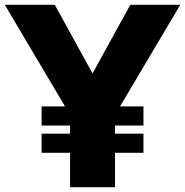

<svg xmlns="http://www.w3.org/2000/svg" viewBox="-65 -783 774 803"><path d="M480 -763H689L437 -338H535V-258H416V-224H535V-144H416V0H228V-144H109V-224H228V-258H109V-338H207L-45 -763H164L322 -476Z"/></svg>

Font: Open Sauce One Black
Style: Regular
Weight: 900
Designer: Alfredo Marco Pradil
Foundry: Creative Sauce Fz LLC
Version: Version 1.477